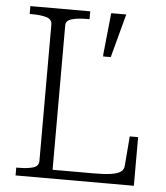

<svg xmlns="http://www.w3.org/2000/svg" viewBox="-51 -756 693 802"><g transform="rotate(5 295.0 -355.0)"><path d="M295 -710H44V-677H55Q91 -677 114.5 -670Q138 -663 138 -641V-69Q138 -47 114.5 -40Q91 -33 55 -33H44V0H540V-204H505L495 -81Q494 -63 480.5 -54Q467 -45 440 -41Q413 -37 369 -37H196V-643Q196 -663 221 -670Q246 -677 284 -677H295ZM397 -527 446 -710H383L365 -536V-527Z"/></g></svg>

Font: Roboto Serif 36pt ExtraLight
Style: Regular
Weight: 250
Designer: Greg Gazdowicz
Foundry: Commercial Type
Version: Version 1.008